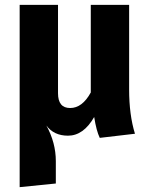

<svg xmlns="http://www.w3.org/2000/svg" viewBox="-20 -551 621 791"><path d="M536 0 391 17Q377 -12 368 -69Q324 8 260 8Q202 8 171 -34Q210 37 210 113V205L61 220V-531H219V-167Q219 -106 269 -106Q319 -106 354 -170V-531H512V-182Q512 -78 536 0Z"/></svg>

Font: Fira Sans
Style: Bold
Weight: 700
Designer: bBox Type GmbH & Carrois Corporate GbR & Edenspiekermann AG
Foundry: bBox Type GmbH & Carrois Corporate GbR & Edenspiekermann AG
Version: Version 4.301;PS 004.301;hotconv 1.0.88;makeotf.lib2.5.64775